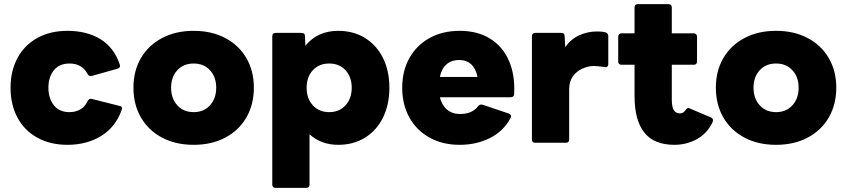

<svg xmlns="http://www.w3.org/2000/svg" viewBox="-20 -690 4093 928"><path d="M31 -266Q31 -347 64.5 -409.5Q98 -472 160.5 -506.5Q223 -541 306 -541Q399 -541 465 -501Q531 -461 559 -378Q560 -376 560 -372Q560 -361 548 -358L424 -323L419 -322Q409 -322 403 -333Q376 -383 316 -383Q267 -383 240.5 -350.5Q214 -318 214 -266Q214 -214 240.5 -181Q267 -148 316 -148Q345 -148 368 -161Q391 -174 403 -201Q411 -215 423 -212L558 -178Q566 -177 568.5 -171.5Q571 -166 568 -158Q538 -75 468.5 -32.5Q399 10 306 10Q223 10 160.5 -24.5Q98 -59 64.5 -121.5Q31 -184 31 -266Z M625 -266Q625 -347 661 -409Q697 -471 763 -506Q829 -541 916 -541Q1003 -541 1069 -506Q1135 -471 1171 -409Q1207 -347 1207 -266Q1207 -185 1171 -122.5Q1135 -60 1069 -25Q1003 10 916 10Q829 10 763 -25Q697 -60 661 -122.5Q625 -185 625 -266ZM1025 -266Q1025 -318 995 -350.5Q965 -383 916 -383Q867 -383 837 -350.5Q807 -318 807 -266Q807 -214 837 -181Q867 -148 916 -148Q965 -148 995 -181Q1025 -214 1025 -266Z M1312 218Q1296 218 1296 202V-516Q1296 -523 1300.5 -527Q1305 -531 1312 -531H1437Q1454 -531 1454 -516L1456 -469Q1515 -541 1615 -541Q1688 -541 1744 -506.5Q1800 -472 1831 -410Q1862 -348 1862 -266Q1862 -184 1831 -121.5Q1800 -59 1744 -24.5Q1688 10 1615 10Q1532 10 1476 -41V202Q1476 218 1460 218ZM1680 -266Q1680 -318 1650 -350.5Q1620 -383 1571 -383Q1522 -383 1492 -350.5Q1462 -318 1462 -266Q1462 -214 1492 -181Q1522 -148 1571 -148Q1620 -148 1650 -181Q1680 -214 1680 -266Z M1924 -266Q1924 -347 1958.5 -409Q1993 -471 2056 -506Q2119 -541 2202 -541Q2289 -541 2350 -502.5Q2411 -464 2440.5 -395Q2470 -326 2465 -235Q2464 -220 2448 -220H2106Q2116 -181 2141 -160Q2166 -139 2203 -139Q2263 -139 2291 -177Q2300 -187 2312 -184L2440 -141Q2450 -136 2450 -128L2448 -120Q2413 -55 2347.5 -22.5Q2282 10 2202 10Q2119 10 2056 -25Q1993 -60 1958.5 -122.5Q1924 -185 1924 -266ZM2106 -318H2288Q2280 -358 2257.5 -379Q2235 -400 2200 -400Q2162 -400 2138 -379Q2114 -358 2106 -318Z M2567 0Q2551 0 2551 -16V-516Q2551 -523 2555.5 -527Q2560 -531 2567 -531H2692Q2709 -531 2709 -516L2712 -462Q2738 -500 2778.5 -519Q2819 -538 2868 -538Q2891 -538 2906 -534Q2920 -529 2920 -516V-379Q2920 -372 2915 -368Q2910 -364 2902 -366Q2867 -371 2851 -371Q2823 -371 2795 -358.5Q2767 -346 2749 -321Q2731 -296 2731 -259V-16Q2731 0 2715 0Z M3047 -225V-377H2984Q2968 -377 2968 -393V-513Q2968 -520 2972.5 -524.5Q2977 -529 2984 -529H3047V-654Q3047 -670 3063 -670H3211Q3227 -670 3227 -654V-529H3333Q3340 -529 3344.5 -524.5Q3349 -520 3349 -513V-393Q3349 -377 3333 -377H3227V-208Q3227 -174 3236.5 -158Q3246 -142 3267 -142Q3276 -142 3282.5 -146.5Q3289 -151 3296 -161Q3301 -168 3307 -168Q3310 -168 3316 -165L3417 -122Q3426 -118 3426 -109Q3426 -103 3423 -97Q3396 -43 3346.5 -16.5Q3297 10 3240 10Q3141 10 3094 -49.5Q3047 -109 3047 -225Z M3440 -266Q3440 -347 3476 -409Q3512 -471 3578 -506Q3644 -541 3731 -541Q3818 -541 3884 -506Q3950 -471 3986 -409Q4022 -347 4022 -266Q4022 -185 3986 -122.5Q3950 -60 3884 -25Q3818 10 3731 10Q3644 10 3578 -25Q3512 -60 3476 -122.5Q3440 -185 3440 -266ZM3840 -266Q3840 -318 3810 -350.5Q3780 -383 3731 -383Q3682 -383 3652 -350.5Q3622 -318 3622 -266Q3622 -214 3652 -181Q3682 -148 3731 -148Q3780 -148 3810 -181Q3840 -214 3840 -266Z"/></svg>

Font: LINE Seed Sans TH App ExtraBold
Style: Regular
Weight: 800
Designer: Dalton Maag Ltd | Thai characters by Cadson Demak Co.,Ltd.
Foundry: Dalton Maag Ltd
Version: Version 1.003